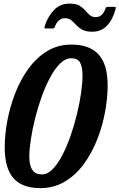

<svg xmlns="http://www.w3.org/2000/svg" viewBox="-20 -1004 646 1038"><path d="M138.5 -156.5Q138.5 -61 206.5 -61Q236.5 -61 264 -88.8Q291.5 -116.5 316 -163.2Q340.5 -210 360.8 -267.5Q381 -325 395.5 -385Q410 -445 418 -499.2Q426 -553.5 426 -593.5Q426 -642.5 413 -665.8Q400 -689 364.5 -689Q334 -689 305.5 -661.2Q277 -633.5 251.8 -586.8Q226.5 -540 205.8 -482.5Q185 -425 170 -365Q155 -305 146.8 -250.8Q138.5 -196.5 138.5 -156.5ZM197.5 13Q101 13 53.2 -40.2Q5.5 -93.5 5.5 -208.5Q5.5 -274.5 19.5 -350Q33.5 -425.5 61.8 -498.8Q90 -572 133 -631.8Q176 -691.5 234.2 -727.2Q292.5 -763 366.5 -763Q463.5 -763 512.8 -709.8Q562 -656.5 562 -541.5Q562 -475.5 548.2 -400Q534.5 -324.5 506 -251.2Q477.5 -178 434 -118.2Q390.5 -58.5 331.5 -22.8Q272.5 13 197.5 13ZM479.5 -832.5Q442.5 -832.5 423 -844.2Q403.5 -856 390 -870.5Q378.5 -883 365.8 -894.2Q353 -905.5 330 -905.5Q311 -905.5 297 -892.5Q283 -879.5 276 -857Q272 -850 262.5 -850H229.5Q221 -850 220.8 -853.8Q220.5 -857.5 222.5 -865Q237.5 -912.5 270.5 -948.5Q303.5 -984.5 355 -984.5Q392 -984.5 410.5 -973Q429 -961.5 441.5 -946.5Q452 -934.5 464.5 -923Q477 -911.5 497.5 -911.5Q533.5 -911.5 549.5 -956Q551.5 -961.5 554 -964.2Q556.5 -967 563.5 -967H598Q604.5 -967 605.5 -964.5Q606.5 -962 605 -956Q591 -900.5 559.5 -866.5Q528 -832.5 479.5 -832.5Z"/></svg>

Font: Besley* Condensed Semi
Style: Italic
Weight: 600
Width: 3
Italic angle: -13°
Designer: Owen Earl
Foundry: indestructible type*
Version: Version 3.000; ttfautohint (v1.8.3)